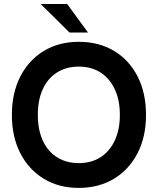

<svg xmlns="http://www.w3.org/2000/svg" viewBox="-20 -921 787 957"><path d="M372.6 15.6Q273.6 15.6 198.4 -29.9Q123.2 -75.5 81.2 -157.4Q39.2 -239.4 39.2 -348Q39.2 -457.6 81.2 -539.6Q123.2 -621.5 198.4 -667.1Q273.6 -712.6 372.6 -712.6Q473 -712.6 548.4 -667.3Q623.8 -622 665.8 -540.1Q707.8 -458.2 707.8 -348Q707.8 -238.8 665.3 -156.9Q622.8 -75 547.4 -29.7Q472 15.6 372.6 15.6ZM372.4 -108Q436 -108 481.5 -137.6Q527.1 -167.1 552.2 -221Q577.4 -275 577.4 -348Q577.4 -422 552.2 -475.9Q527 -529.8 481.4 -559.4Q435.7 -589 372.3 -589Q310.6 -589 264.4 -559.9Q218.3 -530.8 193.4 -477Q168.6 -423.2 168.6 -348.1Q168.6 -273.8 193.4 -220Q218.2 -166.2 264.4 -137.1Q310.6 -108 372.4 -108ZM326.6 -758.8 182.8 -901H314.8L418.8 -758.8Z"/></svg>

Font: Hanken Grotesk
Style: Regular
Weight: 400
Designer: Alfredo Marco Pradil
Foundry: Hanken Design Co.
Version: Version 3.013